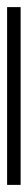

<svg xmlns="http://www.w3.org/2000/svg" viewBox="211 -200 78 540"><g transform="rotate(-90 250.0 70.0)"><path d="M0 89V51H500V89Z"/></g></svg>

Font: MuseoModerno ExtraLight
Style: Regular
Weight: 200
Designer: Pablo Cosgaya, Héctor Gatti, Marcela Romero, and the Authors of The MuseoModerno Project.
Foundry: Omnibus-Type Team
Version: Version 1.001